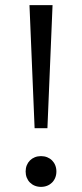

<svg xmlns="http://www.w3.org/2000/svg" viewBox="-20 -720 320 749"><path d="M95 -700 115 -220H165L185 -700ZM140 -111C105 -111 80 -86 80 -51C80 -16 105 9 140 9C175 9 200 -16 200 -51C200 -86 175 -111 140 -111Z"/></svg>

Font: Gully Light
Style: Regular
Weight: 300
Designer: jaikishan Patel
Foundry: MagicType
Version: Version 1.000;Glyphs 3.2 (3242)